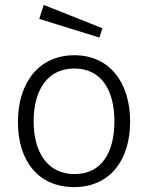

<svg xmlns="http://www.w3.org/2000/svg" viewBox="-20 -752 603 782"><path d="M158 -732 140 -675 385 -599 397 -637ZM282 10C427 10 510 -99 510 -257C510 -415 427 -527 283 -527C138 -527 53 -415 53 -255C53 -98 135 10 282 10ZM284 -43C172 -43 117 -134 117 -258C117 -383 172 -473 283 -473C393 -473 446 -384 446 -258C446 -133 395 -43 284 -43Z"/></svg>

Font: United Sans ExtraLight
Style: Regular
Weight: 200
Designer: Pablo Impallari, Rodrigo Fuenzalida (Modified by Dan O. Williams)
Version: Version 1.000;PS 001.000;hotconv 1.0.88;makeotf.lib2.5.64775